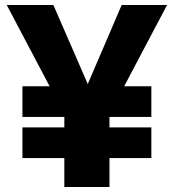

<svg xmlns="http://www.w3.org/2000/svg" viewBox="-20 -750 697 770"><path d="M650 -730 478 -404H587V-281H419V-239H587V-116H419V0H238V-116H70V-239H238V-281H70V-404H179L7 -730H194L332 -413L468 -730Z"/></svg>

Font: Nacelle Heavy
Style: Regular
Weight: 800
Designer: Sora Sagano
Foundry: Sora Sagano
Version: Version 1.000;FEAKit 1.0